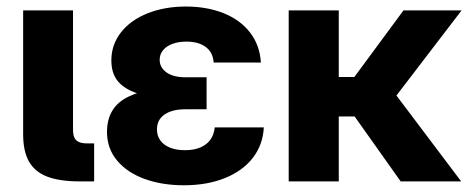

<svg xmlns="http://www.w3.org/2000/svg" viewBox="-20 -547 1412 579"><path d="M220.3 0Q159.7 0 122.3 -14.4Q85 -28.8 67.4 -59.9Q49.8 -91 49.8 -142V-515.6H200.2V-156.6Q200.2 -140.9 204.4 -131.9Q208.7 -122.9 217.9 -118.8Q227.1 -114.6 243 -114.6H263.9V0Z M302.7 -149.1Q302.7 -224.5 367.4 -255.5Q432.1 -286.5 537.9 -286.5H603V-217.4H537.9Q499.2 -217.4 476.3 -201.7Q453.3 -186 453.3 -156.7Q453.3 -137.5 463.6 -123.4Q473.8 -109.3 492.8 -101.7Q511.7 -94.1 537.7 -94.1Q564.5 -94.1 583.7 -102.1Q603 -110.1 614.2 -125.4Q625.3 -140.8 627.6 -162.8H775.6Q772.8 -110.2 742.3 -70.8Q711.8 -31.5 658.1 -9.9Q604.4 11.7 534.6 11.7Q468.8 11.7 416.3 -7.3Q363.7 -26.4 333.2 -62.7Q302.7 -99 302.7 -149.1ZM545.1 -250.2Q466.4 -250.2 418.6 -259.4Q370.7 -268.6 343.3 -293.7Q315.8 -318.8 315.8 -364.6Q315.8 -412.5 345 -449.6Q374.2 -486.7 425.4 -507Q476.7 -527.3 540.4 -527.3Q603.2 -527.3 653.4 -507.6Q703.5 -487.8 733.4 -449.8Q763.3 -411.7 766.8 -358.4H624.3Q622.4 -388.7 600.7 -405.1Q579.1 -421.5 542.2 -421.5Q518.8 -421.5 500.5 -414.9Q482.2 -408.3 471.9 -395.8Q461.5 -383.3 461.5 -366.7Q461.5 -343.5 482 -328.7Q502.5 -313.9 540.4 -313.9H603V-250.2Z M1001.6 0H850.6V-515.6H1001.6ZM1127.1 -195.7H975.4L963.7 -314.8H1048.6L1196.7 -515.6H1371.9ZM1043.8 -203.7 1160 -279.5 1370.7 0H1188.3Z"/></svg>

Font: Intratopia Thin
Style: Regular
Weight: 100
Designer: Rasmus Andersson
Foundry: rsms
Version: Version 3.000;Glyphs 3.2.3 (3260)